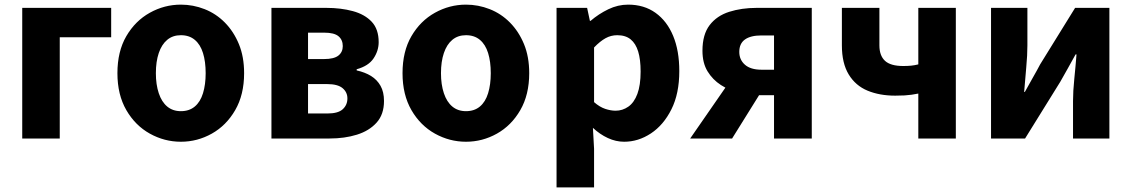

<svg xmlns="http://www.w3.org/2000/svg" viewBox="-20 -598 4886 829"><path d="M76 0V-564H460V-437H238V0Z M761 14Q690 14 627 -21Q564 -56 525.5 -122.5Q487 -189 487 -282Q487 -376 525.5 -442Q564 -508 627 -543Q690 -578 761 -578Q814 -578 863.5 -558.5Q913 -539 951 -500.5Q989 -462 1011.5 -407.5Q1034 -353 1034 -282Q1034 -189 995.5 -122.5Q957 -56 894.5 -21Q832 14 761 14ZM761 -118Q797 -118 821 -138Q845 -158 856.5 -195.5Q868 -233 868 -282Q868 -332 856.5 -369Q845 -406 821 -426Q797 -446 761 -446Q726 -446 702 -426Q678 -406 665.5 -369Q653 -332 653 -282Q653 -233 665.5 -195.5Q678 -158 702 -138Q726 -118 761 -118Z M1152 0V-564H1389Q1452 -564 1503.5 -550Q1555 -536 1585 -504Q1615 -472 1615 -416Q1615 -379 1593 -346Q1571 -313 1520 -299V-294Q1556 -286 1582 -270Q1608 -254 1623 -227.5Q1638 -201 1638 -162Q1638 -104 1606 -68.5Q1574 -33 1521 -16.5Q1468 0 1403 0ZM1310 -343H1379Q1422 -343 1441 -358Q1460 -373 1460 -399Q1460 -426 1441.5 -441.5Q1423 -457 1380 -457H1310ZM1310 -108H1394Q1440 -108 1460 -126.5Q1480 -145 1480 -173Q1480 -200 1459 -217.5Q1438 -235 1392 -235H1310Z M1992 14Q1921 14 1858 -21Q1795 -56 1756.5 -122.5Q1718 -189 1718 -282Q1718 -376 1756.5 -442Q1795 -508 1858 -543Q1921 -578 1992 -578Q2045 -578 2094.5 -558.5Q2144 -539 2182 -500.5Q2220 -462 2242.5 -407.5Q2265 -353 2265 -282Q2265 -189 2226.5 -122.5Q2188 -56 2125.5 -21Q2063 14 1992 14ZM1992 -118Q2028 -118 2052 -138Q2076 -158 2087.5 -195.5Q2099 -233 2099 -282Q2099 -332 2087.5 -369Q2076 -406 2052 -426Q2028 -446 1992 -446Q1957 -446 1933 -426Q1909 -406 1896.5 -369Q1884 -332 1884 -282Q1884 -233 1896.5 -195.5Q1909 -158 1933 -138Q1957 -118 1992 -118Z M2383 211V-564H2515L2527 -508H2530Q2565 -538 2606.5 -558Q2648 -578 2692 -578Q2761 -578 2810.5 -542.5Q2860 -507 2886.5 -443Q2913 -379 2913 -291Q2913 -194 2879 -126Q2845 -58 2790.5 -22Q2736 14 2675 14Q2639 14 2604.5 -2Q2570 -18 2540 -46L2545 44V211ZM2638 -120Q2668 -120 2693 -137.5Q2718 -155 2732 -192.5Q2746 -230 2746 -289Q2746 -341 2735.5 -375.5Q2725 -410 2703 -428Q2681 -446 2645 -446Q2618 -446 2594.5 -433Q2571 -420 2545 -393V-157Q2569 -136 2593 -128Q2617 -120 2638 -120Z M3322 0V-187H3257Q3215 -187 3171.5 -197.5Q3128 -208 3092.5 -231Q3057 -254 3035 -290Q3013 -326 3013 -379Q3013 -449 3044 -489.5Q3075 -530 3128.5 -547Q3182 -564 3247 -564H3485V0ZM3268 -297H3322V-445H3268Q3221 -445 3196.5 -427.5Q3172 -410 3172 -374Q3172 -340 3196.5 -318.5Q3221 -297 3268 -297ZM2960 0 3149 -273 3283 -228 3141 0Z M3945 0V-194Q3930 -191 3916 -189Q3902 -187 3885.5 -186Q3869 -185 3845 -185Q3778 -185 3726 -206.5Q3674 -228 3644.5 -276.5Q3615 -325 3615 -402V-564H3777V-402Q3777 -358 3801 -335.5Q3825 -313 3880 -313Q3899 -313 3914 -314.5Q3929 -316 3945 -320V-564H4107V0Z M4259 0V-564H4416V-402Q4416 -360 4411 -306.5Q4406 -253 4402 -201H4405Q4419 -227 4438.5 -261Q4458 -295 4471 -320L4622 -564H4770V0H4613V-162Q4613 -204 4618.5 -257.5Q4624 -311 4628 -363H4624Q4610 -338 4591 -303.5Q4572 -269 4558 -245L4406 0Z"/></svg>

Font: Noto Sans KR ExtraBold
Style: Regular
Weight: 800
Designer: Ryoko NISHIZUKA  (kana, bopomofo & ideographs); Paul D. Hunt (Latin, Greek & Cyrillic); Sandoll Communications , Soo-you
Foundry: Adobe
Version: Version 2.004-H2;hotconv 1.0.118;makeotfexe 2.5.65603